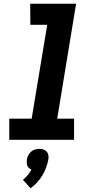

<svg xmlns="http://www.w3.org/2000/svg" viewBox="-20 -755 540 1037"><path d="M30 0V-114H151L235 -621H144L143 -735H391L289 -114H380V0ZM145 262 104 216Q118 205 129.5 191Q141 177 150 161Q143 158 136.5 152.5Q130 147 127.5 140Q125 133 124.5 124.5Q124 116 125 107Q127 95 132.5 84Q138 73 147.5 64.5Q157 56 169 52.5Q181 49 193 49Q205 49 215 52.5Q225 56 232.5 64.5Q240 73 241.5 84Q243 95 241 107Q237 129 229 150.5Q221 172 209 192Q197 212 181 229.5Q165 247 145 262Z"/></svg>

Font: Iosevka Heavy Oblique
Style: Regular
Weight: 900
Italic angle: -9°
Monospace: yes
Designer: Belleve Invis
Foundry: Belleve Invis
Version: Version 32.5.0; ttfautohint (v1.8.4)